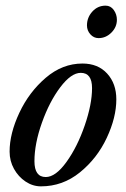

<svg xmlns="http://www.w3.org/2000/svg" viewBox="-20 -646 448 680"><path d="M14 -109Q14 -173 48.5 -246.5Q83 -320 142 -370.5Q201 -421 272 -421Q327 -421 359.5 -385.5Q392 -350 392 -294Q392 -230 358 -157.5Q324 -85 263 -35.5Q202 14 125 14Q96 14 70.5 -3Q45 -20 29.5 -48Q14 -76 14 -109ZM306 -334Q306 -388 266 -388Q232 -388 193.5 -337Q155 -286 128.5 -211.5Q102 -137 102 -75Q102 -19 142 -19Q177 -19 215.5 -72.5Q254 -126 280 -201.5Q306 -277 306 -334ZM288 -556Q288 -584 307 -605Q326 -626 354 -626Q372 -626 383 -610.5Q394 -595 394 -576Q394 -550 374.5 -530.5Q355 -511 329 -511Q312 -511 300 -524.5Q288 -538 288 -556Z"/></svg>

Font: EB Garamond Medium
Style: Italic
Weight: 500
Italic angle: -17.2°
Designer: Georg Duffner and Octavio Pardo
Foundry: Georg Duffner
Version: Version 1.000